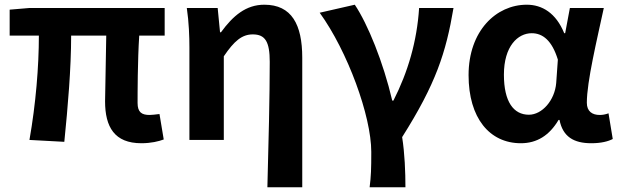

<svg xmlns="http://www.w3.org/2000/svg" viewBox="-20 -594 2629 815"><path d="M580 14C621 14 654 6 675 -2L657 -110C640 -108 625 -106 615 -106C581 -106 564 -118 564 -157C564 -191 564 -337 571 -443H679V-560H104L21 -553V-443H145C145 -312 132 -153 105 0L253 8C268 -141 282 -303 282 -443H431C430 -342 426 -204 426 -164C426 -55 466 14 580 14Z M1115 201H1263V-349C1263 -490 1218 -574 1102 -574C1024 -574 969 -527 918 -457H914L904 -560H773C782 -499 784 -437 784 -393V0H930V-355C974 -420 1007 -448 1053 -448C1106 -448 1125 -417 1125 -331C1125 -193 1120 24 1115 201Z M1549 201H1701C1701 137 1698 57 1687 -12C1830 -238 1873 -370 1905 -560H1759C1750 -419 1712 -289 1650 -167H1645C1607 -330 1541 -492 1486 -574L1337 -540C1455 -377 1556 -102 1556 51C1556 124 1555 153 1549 201Z M2191 14C2259 14 2312 -19 2351 -85H2355C2369 -14 2415 14 2490 14C2532 14 2562 6 2581 -4L2563 -113C2550 -108 2537 -106 2526 -106C2494 -106 2471 -121 2471 -158C2471 -248 2514 -425 2543 -560H2399L2379 -453H2375C2340 -539 2281 -574 2216 -574C2086 -574 1969 -463 1969 -275C1969 -93 2058 14 2191 14ZM2225 -107C2160 -107 2119 -162 2119 -277C2119 -398 2178 -453 2237 -453C2284 -453 2323 -422 2348 -341L2341 -242C2335 -168 2281 -107 2225 -107Z"/></svg>

Font: Noto Sans Japanese Bold
Style: Bold
Weight: 700
Designer: Ryoko NISHIZUKA (kana & ideographs); Paul D. Hunt (Latin, Greek & Cyrillic); Wenlong ZHANG (bopomofo); Sandoll Communica
Foundry: Adobe Systems Incorporated
Version: Version 1.000;PS 1;hotconv 1.0.78;makeotf.lib2.5.61930